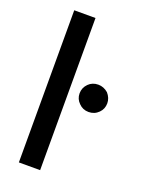

<svg xmlns="http://www.w3.org/2000/svg" viewBox="-147 -853 706 925"><g transform="rotate(20 206.5 -390.0)"><path d="M178 -780H69V0H178ZM251 -463Q230 -442 230 -413Q230 -384 251 -364Q271 -343 301 -343Q331 -343 352 -364Q372 -384 372 -413Q372 -440 352 -463Q329 -483 301 -483Q271 -483 251 -463Z"/></g></svg>

Font: NM-font
Style: Medium
Weight: 500
Designer: ""
Foundry: ""
Version: ""